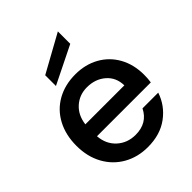

<svg xmlns="http://www.w3.org/2000/svg" viewBox="-223 -925 1062 1062"><g transform="rotate(-45 308.5 -393.5)"><path d="M576 -233H155Q160 -167 204 -127Q248 -87 312 -87Q404 -87 442 -164H565Q540 -88 474.5 -39.5Q409 9 312 9Q233 9 170.5 -26.5Q108 -62 72.5 -126.5Q37 -191 37 -276Q37 -361 71.5 -425.5Q106 -490 168.5 -525Q231 -560 312 -560Q390 -560 451 -526Q512 -492 546 -430.5Q580 -369 580 -289Q580 -258 576 -233ZM461 -325Q460 -388 416 -426Q372 -464 307 -464Q248 -464 206 -426.5Q164 -389 156 -325ZM412 -699 191 -590V-674L412 -796Z"/></g></svg>

Font: Poppins-Tabular Medium
Style: Regular
Weight: 500
Designer: Ninad Kale (Devanagari), Jonny Pinhorn (Latin)
Foundry: Indian Type Foundry
Version: Version 4.004